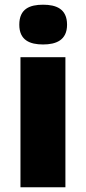

<svg xmlns="http://www.w3.org/2000/svg" viewBox="-20 -796 365 816"><path d="M163 -776C107 -776 62 -759 62 -691C62 -625 107 -607 163 -607C218 -607 265 -625 265 -691C265 -759 218 -776 163 -776ZM258 -553H67V0H258Z"/></svg>

Font: Noto Sans Kannada Black
Style: Regular
Weight: 900
Designer: Jelle Bosma - Monotype Design Team
Foundry: Monotype Imaging Inc.
Version: Version 2.005